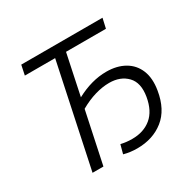

<svg xmlns="http://www.w3.org/2000/svg" viewBox="-156 -879 1069 1054"><g transform="rotate(-30 378.5 -351.5)"><path d="M145 0 282 -648H90L103 -710H618L604 -648H351L297 -391Q394 -443 487 -443Q554 -443 602 -415.5Q650 -388 671 -336.5Q692 -285 680 -213Q662 -102 593.5 -47.5Q525 7 425 7Q381 7 341 -4L356 -60Q374 -56 391 -54Q408 -52 428 -52Q500 -52 548 -91.5Q596 -131 610 -213Q624 -296 582.5 -339Q541 -382 470 -382Q427 -382 379.5 -368Q332 -354 283 -326L214 0Z"/></g></svg>

Font: Raleway
Style: Italic
Weight: 400
Italic angle: -12°
Designer: Matt McInerney, Pablo Impallari, Rodrigo Fuenzalida
Foundry: Matt McInerney, Pablo Impallari, Rodrigo Fuenzalida
Version: Version 4.026